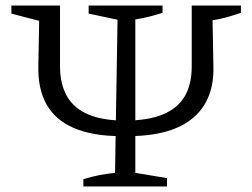

<svg xmlns="http://www.w3.org/2000/svg" viewBox="-20 -671 907 691"><path d="M418 -181Q314 -181 246.5 -210Q179 -239 147.5 -295Q116 -351 118 -434L121 -596L21 -622V-651H196V-433Q196 -368 221.5 -324Q247 -280 299 -258.5Q351 -237 430 -237Q511 -237 564.5 -258.5Q618 -280 644 -323Q670 -366 670 -432V-651H847V-625Q822 -616 796.5 -609Q771 -602 745 -598L748 -436Q751 -354 717.5 -297Q684 -240 615 -210.5Q546 -181 440 -181ZM280 0V-26Q308 -35 336.5 -40.5Q365 -46 394 -49L403 -600L299 -622V-651H565V-625Q541 -617 516.5 -611Q492 -605 467 -601V-49L581 -30V0Z"/></svg>

Font: Piazzolla 24pt
Style: Regular
Weight: 400
Designer: Juan Pablo del Peral
Foundry: Huerta Tipografica
Version: Version 2.005